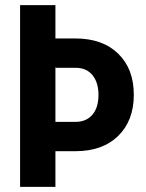

<svg xmlns="http://www.w3.org/2000/svg" viewBox="-20 -731 573 751"><path d="M196.8 -710.9V-580.6H274.4Q381.3 -580.6 442.4 -521Q503.4 -461.4 503.4 -360.4Q503.4 -259.3 442.4 -199.5Q381.3 -139.6 274.9 -139.6H196.8V0H58.6V-710.9ZM196.8 -468.3V-254.4H275.9Q317.4 -254.4 341.3 -282.2Q365.2 -310.1 365.2 -359.4Q365.2 -408.2 341.8 -437Q318.4 -465.8 275.9 -465.8H198.7Z"/></svg>

Font: TypoPRO Roboto
Style: Bold
Weight: 700
Designer: Google
Version: Version 2.136; 2016